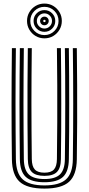

<svg xmlns="http://www.w3.org/2000/svg" viewBox="-20 -1077 511 1105"><path d="M235.7 8.4Q136.6 8.4 93.2 -30.8Q49.8 -70 48.5 -160Q47.5 -236.6 46.9 -315.4Q46.4 -394.2 46.4 -474.5Q46.5 -554.8 47 -636.3Q47.5 -717.8 48.5 -800H71.4Q70.5 -723.3 69.9 -643.9Q69.3 -564.4 69.3 -483.7Q69.3 -402.9 69.9 -321.8Q70.4 -240.6 71.4 -160.4Q72.5 -79.5 110.8 -44.7Q149.1 -9.9 235.7 -9.9Q321.8 -9.9 360 -44.7Q398.2 -79.4 399.2 -160.4Q400.3 -239.6 400.8 -319.5Q401.4 -399.4 401.4 -479.6Q401.4 -559.8 400.8 -640.1Q400.2 -720.4 399.2 -800H422.1Q423.5 -693.8 424 -587.1Q424.5 -480.4 424.1 -373.5Q423.6 -266.7 422.1 -160Q420.8 -70 377.6 -30.8Q334.3 8.4 235.7 8.4ZM235.7 -28.2Q161 -28.2 128.2 -59Q95.4 -89.8 94.3 -160.7Q93.3 -241.5 92.8 -321.5Q92.2 -401.6 92.2 -481.3Q92.2 -561.1 92.8 -640.7Q93.4 -720.3 94.3 -800H117.2Q116.3 -722 115.7 -642.6Q115.1 -563.2 115.1 -482.9Q115.1 -402.7 115.7 -322.1Q116.2 -241.6 117.2 -161Q118.1 -99.5 145.7 -73.1Q173.2 -46.6 235.7 -46.6Q297.7 -46.6 325.1 -73.1Q352.5 -99.5 353.4 -161Q354.5 -240.1 355 -320Q355.5 -399.8 355.5 -480Q355.5 -560.1 355 -640.2Q354.4 -720.3 353.4 -800H376.3Q377.3 -719.5 377.9 -639.6Q378.4 -559.7 378.4 -479.9Q378.4 -400 378 -320.3Q377.6 -240.6 376.3 -160.7Q375.4 -89.8 342.7 -59Q309.9 -28.2 235.7 -28.2ZM235.7 -64.9Q185.4 -64.9 163.1 -87.3Q140.8 -109.6 140.1 -161.4Q138.6 -268.8 138.2 -375.1Q137.7 -481.4 138.3 -587.5Q138.9 -693.6 140.1 -800H163Q162.1 -723.2 161.5 -643.7Q160.9 -564.2 160.9 -483.6Q160.9 -402.9 161.5 -322Q162 -241.1 163 -161.6Q163.5 -120 180.3 -101.6Q197 -83.2 235.7 -83.2Q274.1 -83.2 290.6 -101.6Q307.1 -120 307.6 -161.6Q309.1 -267.8 309.5 -374.2Q310 -480.6 309.5 -587.2Q309 -693.8 307.6 -800H330.5Q331.5 -719.4 332.1 -639.4Q332.6 -559.5 332.6 -479.8Q332.6 -400 332.2 -320.6Q331.7 -241.1 330.5 -161.4Q329.9 -109.4 307.6 -87.2Q285.4 -64.9 235.7 -64.9ZM235.7 -856.3Q208.1 -856.3 185.2 -869.7Q162.4 -883.2 149 -906Q135.5 -928.8 135.5 -956.4Q135.5 -984.2 149 -1006.9Q162.4 -1029.6 185.2 -1043.1Q208.1 -1056.5 235.7 -1056.5Q263.5 -1056.5 286.2 -1043.1Q308.9 -1029.6 322.3 -1006.9Q335.8 -984.2 335.8 -956.4Q335.8 -928.8 322.3 -906Q308.9 -883.2 286.2 -869.7Q263.5 -856.3 235.7 -856.3ZM235.7 -875.1Q269.6 -875.1 293.3 -898.9Q316.9 -922.6 316.9 -956.4Q316.9 -990.3 293.3 -1014Q269.6 -1037.7 235.7 -1037.7Q201.9 -1037.7 178.1 -1014Q154.4 -990.3 154.4 -956.4Q154.4 -922.6 178.1 -898.9Q201.9 -875.1 235.7 -875.1ZM235.7 -893.9Q209.6 -893.9 191.4 -912.1Q173.2 -930.3 173.2 -956.4Q173.2 -982.4 191.4 -1000.6Q209.6 -1018.8 235.7 -1018.8Q261.7 -1018.8 279.9 -1000.6Q298.1 -982.4 298.1 -956.4Q298.1 -930.3 279.9 -912.1Q261.7 -893.9 235.7 -893.9ZM235.7 -912.8Q253.7 -912.8 266.5 -925.6Q279.3 -938.4 279.3 -956.4Q279.3 -974.5 266.5 -987.2Q253.7 -1000 235.7 -1000Q217.7 -1000 204.9 -987.2Q192 -974.5 192 -956.4Q192 -938.4 204.9 -925.6Q217.7 -912.8 235.7 -912.8ZM235.7 -931.6Q225.3 -931.6 218.1 -938.8Q210.9 -946 210.9 -956.5Q210.9 -966.9 218.1 -974Q225.3 -981.2 235.8 -981.2Q246.1 -981.2 253.3 -974Q260.4 -966.9 260.4 -956.4Q260.4 -946 253.3 -938.8Q246.1 -931.6 235.7 -931.6ZM235.7 -949.8Q242.3 -949.8 242.3 -956.4Q242.3 -963 235.7 -963Q229 -963 229 -956.4Q229 -949.8 235.7 -949.8Z"/></svg>

Font: Big Shoulders Inline Text Thin
Style: Regular
Weight: 100
Designer: Patric King
Foundry: XO Type Co
Version: Version 2.002